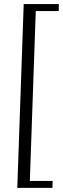

<svg xmlns="http://www.w3.org/2000/svg" viewBox="-20 -739 306 933"><path d="M234.9 173.8H64L95.2 -719.2H266.1L265.1 -685.1H153.8L125 140.1H235.8Z"/></svg>

Font: Simonetta
Style: Regular
Weight: 400
Version: Version 1.004